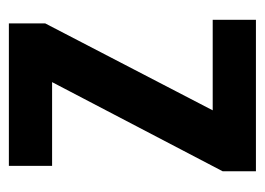

<svg xmlns="http://www.w3.org/2000/svg" viewBox="-100 -482 583 422"><g transform="rotate(-90 191.0 -271.5)"><path d="M358 0V-95H159L350 -463V-543H37V-448H221L25 -73V0Z"/></g></svg>

Font: Noto Sans Thai Cond SemBd
Style: Regular
Weight: 600
Width: 3
Designer: Monotype Design Team
Foundry: Monotype Imaging Inc.
Version: Version 2.002